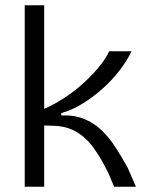

<svg xmlns="http://www.w3.org/2000/svg" viewBox="-20 -710 558 730"><path d="M74 0V-690H148V-296Q191 -315 231 -342Q271 -369 304.5 -400.5Q338 -432 361.5 -462Q385 -492 395 -515H480Q463 -479 434.5 -442Q406 -405 369.5 -372.5Q333 -340 293 -315.5Q253 -291 213 -280V-271Q263 -273 300.5 -257.5Q338 -242 367 -214Q396 -186 419.5 -149.5Q443 -113 465 -73L497 0H414L391 -54Q366 -105 337.5 -145.5Q309 -186 270 -209Q231 -232 175 -232L148 -233V0Z"/></svg>

Font: Bricolage Grotesque 36pt Light
Style: Regular
Weight: 300
Designer: Mathieu Triay
Foundry: Atelier Triay
Version: Version 1.001;gftools[0.9.33.dev8+g029e19f]